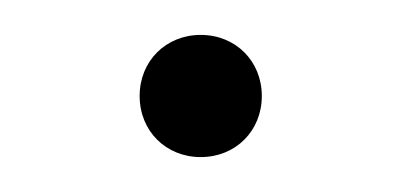

<svg xmlns="http://www.w3.org/2000/svg" viewBox="-20 -397 230 110"><path d="M95 -307C115 -307 130 -322 130 -342C130 -362 115 -377 95 -377C75 -377 60 -362 60 -342C60 -322 75 -307 95 -307Z"/></svg>

Font: Space Cowgirl Thin
Style: Regular
Weight: 100
Designer: Valery Marier
Foundry: Valery Marier
Version: Version 1.000;hotconv 1.0.109;makeotfexe 2.5.65596